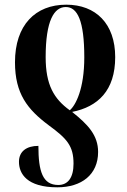

<svg xmlns="http://www.w3.org/2000/svg" viewBox="-20 -566 543 820"><path d="M263 -546C131 -546 44 -459 44 -300C44 -166 97 -99 188 -31C266 26 294 57 294 133C294 193 270 224 229 224C162 224 144 166 144 57C94 57 61 80 61 125C61 176 95 234 225 234C328 234 399 180 399 83C399 12 356 -34 288 -88C398 -110 472 -179 472 -322C472 -465 389 -546 263 -546ZM261 -536C311 -536 340 -477 340 -321C340 -186 303 -116 278 -95C210 -144 175 -204 175 -322C175 -478 211 -536 261 -536Z"/></svg>

Font: Noto Serif Display ExtraCondensed
Style: Bold
Weight: 700
Width: 2
Designer: Monotype Design Team
Foundry: Monotype Imaging Inc.
Version: Version 2.009